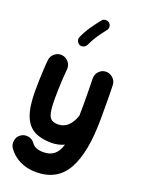

<svg xmlns="http://www.w3.org/2000/svg" viewBox="-209 -974 992 1349"><g transform="rotate(20 287.5 -299.0)"><path d="M132.8 -548.3Q163.1 -544.9 182.9 -520.5Q202.6 -496.1 199.2 -465.8Q195.8 -434.6 193.6 -394.5Q191.4 -354.5 190.2 -315.4Q189 -276.4 189 -248.5Q189 -177.7 196.5 -141.8Q204.1 -106 222.2 -93.8Q240.2 -81.5 271.5 -81.5Q314.5 -81.5 345 -110.8Q375.5 -140.1 392.1 -189.9Q393.1 -224.6 393.1 -266.6Q393.1 -335 392.3 -386.5Q391.6 -438 390.6 -467.3Q389.6 -498 410.4 -520.8Q431.2 -543.5 461.4 -544.9Q491.7 -545.9 514.6 -525.1Q537.6 -504.4 539.1 -473.6Q540 -453.6 540.5 -424.8Q541 -396 541.3 -348.6Q541.5 -301.3 541.5 -225.6Q541.5 28.8 470.5 157.7Q399.4 286.6 240.2 286.6Q172.9 286.6 118.7 260Q64.5 233.4 31.2 185.5Q14.6 160.2 20.3 129.4Q25.9 98.6 50.8 82Q76.2 64.9 106.9 70.8Q137.7 76.7 154.3 101.6Q178.7 137.2 240.2 137.2Q289.1 137.2 319.6 113.3Q350.1 89.4 366.7 35.6Q321.8 56.2 271.5 56.2Q194.8 56.2 143.6 29.3Q92.3 2.4 66.4 -63.7Q40.5 -129.9 40.5 -248.5Q40.5 -283.2 41.7 -326.2Q43 -369.1 45.2 -410.9Q47.4 -452.6 50.8 -482.4Q54.2 -512.7 78.4 -532.2Q102.5 -551.8 132.8 -548.3ZM362.8 -877Q375.5 -867.2 377 -850.8Q378.4 -834.5 368.7 -822.3Q341.3 -788.1 318.6 -754.6Q295.9 -721.2 275.9 -677.7Q269.5 -663.6 253.7 -657.5Q237.8 -651.4 223.6 -657.7Q210 -664.1 203.9 -679.9Q197.8 -695.8 204.1 -710Q227.1 -760.3 253.7 -798.3Q280.3 -836.4 307.6 -870.6Q317.4 -883.3 334 -885Q350.6 -886.7 362.8 -877Z"/></g></svg>

Font: Mikhak ExtraBold
Style: Regular
Weight: 800
Designer: Amin Abedi
Version: Version 3.3